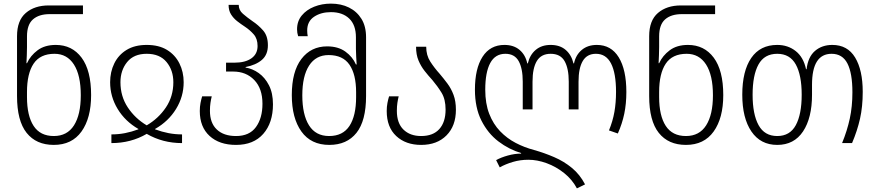

<svg xmlns="http://www.w3.org/2000/svg" viewBox="-20 -790 4835 1060"><path d="M277 10Q180 10 127 -56.5Q74 -123 74 -260V-590Q74 -677 122.5 -718.5Q171 -760 249 -760H438V-712H254Q195 -712 162 -683Q129 -654 129 -589V-530Q129 -511 128 -485.5Q127 -460 126 -441H129Q148 -483 187.5 -512.5Q227 -542 288 -542Q378 -542 430.5 -471.5Q483 -401 483 -265Q483 -138 430 -64Q377 10 277 10ZM277 -39Q351 -39 388.5 -98Q426 -157 426 -264Q426 -375 388 -434Q350 -493 281 -493Q202 -493 165.5 -438.5Q129 -384 129 -282V-254Q129 -151 165.5 -95Q202 -39 277 -39Z M595 0V-48Q634 -48 670 -55Q706 -62 744 -76V-78Q671 -120 629.5 -188.5Q588 -257 588 -336Q588 -393 611 -440Q634 -487 679 -514.5Q724 -542 790 -542Q857 -542 902 -514.5Q947 -487 970.5 -440Q994 -393 994 -336Q994 -257 952 -188.5Q910 -120 836 -78V-76Q874 -62 910.5 -55Q947 -48 985 -48V0Q878 0 790 -51Q703 0 595 0ZM790 -98Q855 -136 896 -197Q937 -258 937 -336Q937 -402 899.5 -447.5Q862 -493 790 -493Q719 -493 682 -447.5Q645 -402 645 -336Q645 -258 685.5 -197Q726 -136 790 -98Z M1283 10Q1191 10 1137 -39.5Q1083 -89 1083 -177Q1083 -201 1087 -221.5Q1091 -242 1096 -258H1149Q1145 -242 1142 -222.5Q1139 -203 1139 -178Q1139 -111 1177 -75Q1215 -39 1283 -39Q1357 -39 1393 -88.5Q1429 -138 1429 -217Q1429 -301 1384 -348Q1339 -395 1267 -395H1228V-444H1275Q1334 -444 1368 -468Q1402 -492 1402 -536Q1402 -576 1381 -600Q1360 -624 1333 -642Q1310 -657 1289.5 -673Q1269 -689 1255.5 -710.5Q1242 -732 1242 -763H1298Q1298 -734 1321 -714Q1344 -694 1374 -673Q1406 -652 1432.5 -622Q1459 -592 1459 -540Q1459 -488 1426 -459.5Q1393 -431 1336 -420V-417Q1374 -411 1408.5 -386.5Q1443 -362 1465 -319Q1487 -276 1487 -214Q1487 -112 1433.5 -51Q1380 10 1283 10Z M1798 10Q1697 10 1644 -64Q1591 -138 1591 -265Q1591 -395 1644 -464.5Q1697 -534 1786 -534Q1847 -534 1887 -505Q1927 -476 1945 -434H1949Q1948 -452 1946.5 -476Q1945 -500 1945 -519V-584Q1945 -652 1908 -687.5Q1871 -723 1807 -723Q1752 -723 1714 -697.5Q1676 -672 1676 -622Q1676 -605 1679 -590H1626Q1620 -609 1620 -628Q1620 -673 1646 -704.5Q1672 -736 1714.5 -753Q1757 -770 1807 -770Q1863 -770 1906.5 -748.5Q1950 -727 1975.5 -686Q2001 -645 2001 -584V-260Q2001 -123 1948 -56.5Q1895 10 1798 10ZM1797 -39Q1873 -39 1909.5 -95Q1946 -151 1946 -254V-281Q1946 -379 1909.5 -432.5Q1873 -486 1794 -486Q1724 -486 1686.5 -428Q1649 -370 1649 -264Q1649 -157 1686 -98Q1723 -39 1797 -39Z M2305 10Q2220 10 2167.5 -39Q2115 -88 2115 -177Q2115 -201 2119 -221.5Q2123 -242 2128 -258H2181Q2177 -242 2174 -222.5Q2171 -203 2171 -178Q2171 -110 2207.5 -74.5Q2244 -39 2305 -39Q2371 -39 2405.5 -77.5Q2440 -116 2440 -185Q2440 -242 2417.5 -278.5Q2395 -315 2367 -348Q2345 -372 2324.5 -398Q2304 -424 2290.5 -456Q2277 -488 2277 -532H2333Q2333 -485 2355.5 -450Q2378 -415 2407 -383Q2429 -357 2450 -329Q2471 -301 2484 -266Q2497 -231 2497 -184Q2497 -95 2445 -42.5Q2393 10 2305 10Z M3165 250Q3139 201 3094.5 165.5Q3050 130 2998 111Q2946 92 2897 92Q2852 92 2811.5 104Q2771 116 2739 134L2719 94Q2746 79 2784 68.5Q2822 58 2857 58V55Q2790 35 2732 -9Q2674 -53 2638 -124Q2602 -195 2602 -295Q2602 -411 2644 -476.5Q2686 -542 2765 -542Q2816 -542 2848.5 -514.5Q2881 -487 2891 -440H2894Q2905 -487 2937.5 -514.5Q2970 -542 3020 -542Q3071 -542 3103 -514.5Q3135 -487 3146 -440H3149Q3159 -487 3192 -514.5Q3225 -542 3275 -542Q3354 -542 3396 -473.5Q3438 -405 3438 -282Q3438 -217 3426.5 -162Q3415 -107 3391 -53L3342 -70Q3363 -121 3372 -172Q3381 -223 3381 -283Q3381 -386 3353.5 -439.5Q3326 -493 3270 -493Q3221 -493 3197.5 -453.5Q3174 -414 3174 -339V-186H3120V-339Q3120 -412 3097 -452.5Q3074 -493 3020 -493Q2968 -493 2944 -453.5Q2920 -414 2920 -339V-186H2866V-339Q2866 -412 2843.5 -452.5Q2821 -493 2770 -493Q2714 -493 2686.5 -442Q2659 -391 2659 -295Q2659 -218 2681 -161.5Q2703 -105 2741 -65.5Q2779 -26 2827 -1Q2875 24 2928 38Q2985 54 3039.5 77.5Q3094 101 3138 137.5Q3182 174 3210 228Z M3767 10Q3670 10 3617 -56.5Q3564 -123 3564 -260V-590Q3564 -677 3612.5 -718.5Q3661 -760 3739 -760H3928V-712H3744Q3685 -712 3652 -683Q3619 -654 3619 -589V-530Q3619 -511 3618 -485.5Q3617 -460 3616 -441H3619Q3638 -483 3677.5 -512.5Q3717 -542 3778 -542Q3868 -542 3920.5 -471.5Q3973 -401 3973 -265Q3973 -138 3920 -64Q3867 10 3767 10ZM3767 -39Q3841 -39 3878.5 -98Q3916 -157 3916 -264Q3916 -375 3878 -434Q3840 -493 3771 -493Q3692 -493 3655.5 -438.5Q3619 -384 3619 -282V-254Q3619 -151 3655.5 -95Q3692 -39 3767 -39Z M4271 10Q4179 10 4128.5 -64Q4078 -138 4078 -267Q4078 -398 4127.5 -470Q4177 -542 4271 -542Q4330 -542 4373 -508Q4416 -474 4430 -408H4433Q4441 -476 4479.5 -509Q4518 -542 4575 -542Q4659 -542 4701 -472.5Q4743 -403 4743 -283Q4743 -201 4728 -134.5Q4713 -68 4684 0H4629Q4657 -68 4671.5 -135Q4686 -202 4686 -281Q4686 -386 4658.5 -439.5Q4631 -493 4571 -493Q4463 -493 4463 -322V-267Q4463 -139 4413.5 -64.5Q4364 10 4271 10ZM4271 -39Q4341 -39 4373.5 -99Q4406 -159 4406 -267Q4406 -375 4373.5 -434Q4341 -493 4271 -493Q4200 -493 4167.5 -434Q4135 -375 4135 -267Q4135 -159 4168 -99Q4201 -39 4271 -39Z"/></svg>

Font: Noto Sans Georgian SemiCondensed Light
Style: Regular
Weight: 300
Width: 4
Designer: Monotype Design Team, Akaki Razmadze
Foundry: Google LLC
Version: Version 2.005; ttfautohint (v1.8.4.7-5d5b)